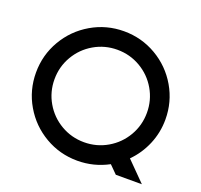

<svg xmlns="http://www.w3.org/2000/svg" viewBox="-122 -838 1024 976"><g transform="rotate(20 390.0 -350.0)"><path d="M40 -350Q40 -445 87 -525.5Q134 -606 214.5 -653Q295 -700 390 -700Q485 -700 565.5 -653Q646 -606 693 -525.5Q740 -445 740 -350Q740 -279 713 -215Q686 -151 638 -103L740 0H599L557 -42Q479 0 390 0Q295 0 214.5 -47Q134 -94 87 -174.5Q40 -255 40 -350ZM390 -100Q458 -100 515.5 -133.5Q573 -167 606.5 -224.5Q640 -282 640 -350Q640 -418 606.5 -475.5Q573 -533 515.5 -566.5Q458 -600 390 -600Q322 -600 264.5 -566.5Q207 -533 173.5 -475.5Q140 -418 140 -350Q140 -282 173.5 -224.5Q207 -167 264.5 -133.5Q322 -100 390 -100Z"/></g></svg>

Font: Skate blade
Style: Regular
Weight: 400
Italic angle: -7°
Designer: Valerio Brotto (Silverblur_type)
Version: Version 2.001